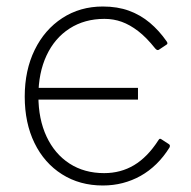

<svg xmlns="http://www.w3.org/2000/svg" viewBox="-20 -560 587 590"><path d="M82 -254V-290H404V-254ZM296 -540Q341 -540 376.5 -527Q412 -514 440.5 -490Q469 -466 492 -433Q497 -426 492 -423L468 -407Q463 -404 457 -411Q430 -445 404.5 -464.5Q379 -484 354 -493Q329 -502 301 -502Q240 -502 194 -472.5Q148 -443 123 -389.5Q98 -336 98 -265Q98 -194 123 -140.5Q148 -87 193.5 -57.5Q239 -28 300 -28Q351 -28 392 -52.5Q433 -77 466 -128Q469 -133 471 -133.5Q473 -134 476 -132L499 -117Q504 -114 501 -107Q483 -78 460.5 -56Q438 -34 412 -19.5Q386 -5 357 2.5Q328 10 296 10Q225 10 170.5 -24.5Q116 -59 86 -120.5Q56 -182 56 -263Q56 -344 86.5 -406.5Q117 -469 171.5 -504.5Q226 -540 296 -540Z"/></svg>

Font: Libre Franklin Thin
Style: Regular
Weight: 100
Designer: Pablo Impallari, Rodrigo Fuenzalida, Nhung Nguyen
Foundry: Impallari Type
Version: Version 3.000